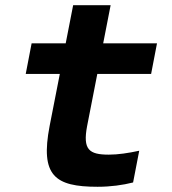

<svg xmlns="http://www.w3.org/2000/svg" viewBox="-20 -700 660 735"><path d="M353.5 15C404 15 450 8.5 489.5 -1.5L513 -123C471.5 -114 432 -108 396.5 -108C320.5 -108 296.5 -127.5 313.5 -217.5L352.5 -417H558.5L581 -534H375L403.5 -680H260L231.5 -534H101L78.5 -417H209L170 -218C133.5 -28 189 15 353.5 15Z"/></svg>

Font: Monaspace Neon
Style: Bold Italic
Weight: 700
Italic angle: -11°
Designer: Riley Cran & the Lettermatic Team
Foundry: Lettermatic
Version: Version 1.200 (Monaspace Neon)